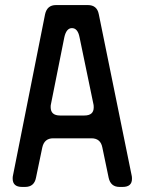

<svg xmlns="http://www.w3.org/2000/svg" viewBox="-20 -729 571 758"><path d="M30 -24Q30 9 67 9H79Q115 9 122 -27L147 -147Q155 -183 190 -183H341Q377 -183 384 -147L409 -27Q417 9 452 9H464Q501 9 501 -23Q501 -32 500 -35L370 -673Q363 -709 327 -709H201Q166 -709 158 -673L31 -35Q30 -32 30 -24ZM180 -306Q180 -314 181 -317L234 -582Q242 -618 264 -618Q287 -618 294 -582L349 -317Q350 -314 350 -305Q350 -273 313 -273H217Q180 -273 180 -306Z"/></svg>

Font: WDXL Lubrifont SC
Style: Regular
Weight: 400
Designer: [WDXL Lubrifont] Copyright 2020-2022 (c) NightFurySL2001, Skr-ZERO; [ZCOOL QingKe HuangYou] Copyright 2018-2022 (c) The 
Version: Version 2.001;hotconv 1.1.1;makeotfexe 2.6.0